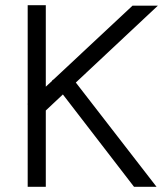

<svg xmlns="http://www.w3.org/2000/svg" viewBox="-20 -722 640 742"><path d="M223 -357 498 0H585L273 -403L590 -700H492L187 -415L181 -411L182 -410L157 -387V-702H87V-321L86 -320L87 -319V0H157V-295Z"/></svg>

Font: LilGrotesk
Style: Regular
Weight: 400
Designer: Bastien Sozeau
Foundry: NBR — Bastien Sozeau
Version: Version 2.001